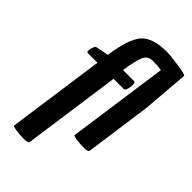

<svg xmlns="http://www.w3.org/2000/svg" viewBox="-298 -859 1189 1189"><g transform="rotate(45 297.0 -264.0)"><path d="M77 -416Q64 -416 64 -424V-434Q70 -476 86 -480L168 -496Q191 -658 241 -713Q291 -768 413 -768Q442 -768 518 -757.5Q594 -747 594 -737L569 -431L509 0Q508 6 506 8Q500 16 473 16Q446 16 424 14Q372 9 374 0L467 -662Q431 -667 390 -667Q349 -667 332 -629.5Q315 -592 301 -496H397Q409 -496 409 -473Q409 -466 408 -456Q402 -416 386 -416H298L208 224Q207 230 206 232Q201 240 167 240Q133 240 99.5 235Q66 230 67 224L157 -416Z"/></g></svg>

Font: Chau Philomene One
Style: Italic
Weight: 400
Designer: Vicente Lamonaca
Foundry: TipoType
Version: Version 1.002